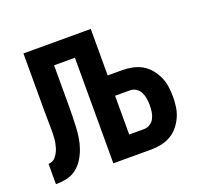

<svg xmlns="http://www.w3.org/2000/svg" viewBox="-96 -633 793 745"><g transform="rotate(-20 300.0 -260.0)"><path d="M15 0V-84Q24 -84 32 -88Q40 -92 45.5 -99Q51 -106 55.5 -114.5Q60 -123 62.5 -131.5Q65 -140 67 -149Q69 -158 69.5 -167Q70 -176 70.5 -185Q71 -194 71 -203Q71 -223 70.5 -242Q70 -261 70 -281V-520H348V-328H409Q430 -328 451 -323.5Q472 -319 490 -308.5Q508 -298 521.5 -281.5Q535 -265 543.5 -246Q552 -227 555 -206Q558 -185 558 -164Q558 -143 555 -122Q552 -101 543.5 -82Q535 -63 521.5 -46.5Q508 -30 490 -19.5Q472 -9 451 -4.5Q430 0 409 0H252V-436H166V-278Q166 -278 166 -277Q166 -276 166 -276V-273Q166 -273 166 -272Q166 -271 166 -271Q166 -249 165.5 -226.5Q165 -204 164 -182Q163 -160 159.5 -138Q156 -116 148.5 -95Q141 -74 129 -55Q117 -36 99 -22.5Q81 -9 59 -4.5Q37 0 15 0ZM348 -84H409Q423 -84 434.5 -91.5Q446 -99 452 -111Q458 -123 460 -136.5Q462 -150 462 -164Q462 -177 460 -190.5Q458 -204 452 -216.5Q446 -229 434.5 -236.5Q423 -244 409 -244H348Z"/></g></svg>

Font: Zed Mono Medium Extended
Style: Regular
Weight: 500
Width: 7
Monospace: yes
Designer: Belleve Invis
Foundry: Belleve Invis
Version: Version 1.0.0; ttfautohint (v1.8.4)